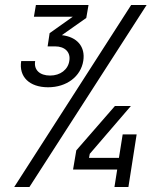

<svg xmlns="http://www.w3.org/2000/svg" viewBox="-20 -750 640 770"><path d="M173 -400C247 -400 304 -443 314 -506C323 -563 289 -602 228 -609L326 -678L335 -730H124L116 -683H272L179 -617L171 -564H201C240 -564 264 -541 258 -506C253 -471 222 -447 181 -447C139 -447 115 -470 121 -505H65C55 -442 98 -400 173 -400ZM37 0H98L568 -730H506ZM439 0H495L528 -211H472L457 -117H337L340 -133L505 -325H441L286 -147L273 -70H450Z"/></svg>

Font: JetBrains Mono Light
Style: Italic
Weight: 336
Italic angle: -9°
Monospace: yes
Designer: Philipp Nurullin, Konstantin Bulenkov
Foundry: JetBrains
Version: Version 2.305